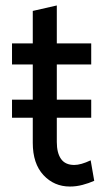

<svg xmlns="http://www.w3.org/2000/svg" viewBox="-20 -673 396 703"><path d="M24 -437V-514H100V-633L188 -653V-514H314V-437H188V-308H314V-242H188V-153Q188 -113 203.5 -91Q219 -69 252 -69Q276 -69 312 -86L325 -11Q305 -2 282 4Q259 10 236 10Q178 10 139 -32Q100 -74 100 -150V-242H24V-308H100V-437Z"/></svg>

Font: Radio Canada Condensed
Style: Regular
Weight: 400
Width: 3
Designer: Charles Daoud, Etienne Aubert Bonn, Alexandre Saumier Demers, Jacques Le Bailly
Foundry: Radio-Canada
Version: Version 2.104; ttfautohint (v1.8.4.7-5d5b);gftools[0.9.28.de